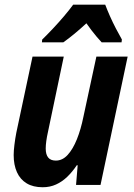

<svg xmlns="http://www.w3.org/2000/svg" viewBox="-20 -786 568 816"><path d="M161.6 9.8Q120.6 9.8 93.3 -6.8Q65.9 -23.4 52 -54.2Q38.1 -85 38.1 -127Q38.1 -145 41.3 -170.7Q44.4 -196.3 49.3 -221.7L118.2 -545.4H251L183.6 -224.1Q179.2 -204.6 176.8 -186.8Q174.3 -168.9 174.3 -154.8Q174.3 -129.4 184.8 -116.5Q195.3 -103.5 217.3 -103.5Q245.6 -103.5 267.8 -127.9Q290 -152.3 306.9 -194.3Q323.7 -236.3 334.5 -289.6L389.6 -545.4H522.5L407.2 0H303.2L310.1 -83.5H306.2Q287.6 -55.7 265.9 -34.7Q244.1 -13.7 218.3 -2Q192.4 9.8 161.6 9.8ZM158.2 -606 159.2 -617.7Q180.7 -638.7 204.6 -664.1Q228.5 -689.5 251.2 -716.1Q273.9 -742.7 291 -766.1H427.2Q435.1 -745.1 447 -718Q459 -690.9 472.9 -664.3Q486.8 -637.7 498 -618.2L496.6 -606H412.1Q402.3 -616.7 391.1 -629.6Q379.9 -642.6 368.7 -657.5Q357.4 -672.4 347.2 -687Q320.8 -662.6 296.6 -642.6Q272.5 -622.6 249 -606Z"/></svg>

Font: Open Sans SemiCondensed
Style: Bold Italic
Weight: 700
Width: 4
Italic angle: -12°
Designer: Monotype Design Team
Foundry: Monotype Imaging Inc.
Version: Version 3.003